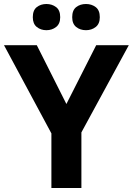

<svg xmlns="http://www.w3.org/2000/svg" viewBox="-20 -940 664 960"><path d="M312 -420 461 -714H624L387 -278V0H237V-273L0 -714H164ZM144 -854Q144 -889 164 -904.5Q184 -920 212 -920Q240 -920 260.5 -904.5Q281 -889 281 -854Q281 -821 260.5 -805Q240 -789 212 -789Q184 -789 164 -805Q144 -821 144 -854ZM341 -854Q341 -889 361 -904.5Q381 -920 410 -920Q438 -920 458.5 -904.5Q479 -889 479 -854Q479 -821 458.5 -805Q438 -789 410 -789Q381 -789 361 -805Q341 -821 341 -854Z"/></svg>

Font: Noto Sans Sinhala UI
Style: Bold
Weight: 700
Designer: Jelle Bosma - Monotype Design Team
Foundry: Monotype Imaging Inc.
Version: Version 2.006; ttfautohint (v1.8.4.7-5d5b)